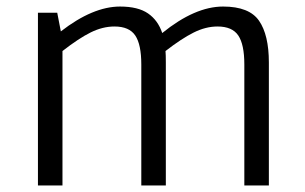

<svg xmlns="http://www.w3.org/2000/svg" viewBox="-20 -567 933 587"><path d="M802 -376V0H727V-370Q727 -431 708.5 -458.5Q690 -486 645 -486Q609 -486 572 -467.5Q535 -449 486 -411Q487 -400 487 -376V0H412V-370Q412 -431 393.5 -458.5Q375 -486 330 -486Q294 -486 257.5 -468Q221 -450 171 -411V0H96V-528H155L166 -471Q264 -547 347 -547Q402 -547 432.5 -526Q463 -505 476 -466Q576 -547 662 -547Q742 -547 772 -503.5Q802 -460 802 -376Z"/></svg>

Font: Martel Sans Light
Style: Regular
Weight: 300
Designer: Dan Reynolds and Mathieu Réguer
Foundry: Dan Reynolds and Mathieu Réguer
Version: Version 1.002; ttfautohint (v1.1) -l 5 -r 5 -G 72 -x 0 -D la